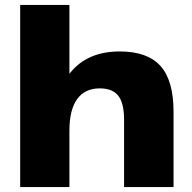

<svg xmlns="http://www.w3.org/2000/svg" viewBox="-20 -760 780 780"><path d="M484 -274Q484 -341 460.5 -371Q437 -401 385 -401Q325 -401 293.5 -357.5Q262 -314 262 -229L194 -140L195 -212Q195 -377 265 -464Q335 -551 466 -551Q579 -551 632 -492Q685 -433 685 -306V0H484ZM62 -740H262V-388V0H62Z"/></svg>

Font: Pathway Extreme 28pt ExtraBold
Style: Regular
Weight: 800
Designer: Eduardo Rodriguez Tunni
Foundry: Eduardo Rodriguez Tunni
Version: Version 1.001;gftools[0.9.26]